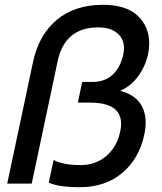

<svg xmlns="http://www.w3.org/2000/svg" viewBox="-20 -764 673 799"><path d="M183 -4 203 -98Q244 -77 315 -77Q378 -77 422.5 -115Q467 -153 480 -216Q484 -232 484 -249Q484 -337 354 -337H304L322 -423H365Q416 -423 448.5 -453Q481 -483 493 -537Q496 -551 496 -563Q496 -603 467.5 -626.5Q439 -650 389 -650Q250 -650 220 -510L112 0H10L117 -504Q141 -619 216.5 -681.5Q292 -744 408 -744Q505 -744 553 -698.5Q601 -653 601 -583Q601 -562 596 -537Q584 -486 554 -445.5Q524 -405 480 -386Q532 -373 559 -339.5Q586 -306 586 -254Q586 -229 580 -202Q559 -104 489 -44.5Q419 15 311 15Q224 15 183 -4Z"/></svg>

Font: Prompt
Style: Italic
Weight: 400
Italic angle: -12°
Designer: Katatrad Team
Foundry: CadsonDemak
Version: Version 1.001